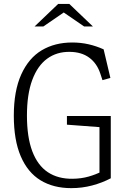

<svg xmlns="http://www.w3.org/2000/svg" viewBox="-20 -962 660 994"><path d="M51.5 -363Q51.5 -491.5 90 -576.5Q128.5 -661.5 196.2 -701.8Q264 -742 354 -742Q398 -742 438.5 -732.8Q479 -723.5 516.5 -706.5L551.5 -558.5L510.5 -547L499.5 -580.5Q482 -634 442 -663.5Q402 -693 341 -693.5Q274 -694.5 224.2 -658.2Q174.5 -622 147 -548Q119.5 -474 119.5 -364Q119.5 -252 147.2 -178.8Q175 -105.5 227.8 -70.5Q280.5 -35.5 356 -36.5Q400.5 -37 438.5 -47.8Q476.5 -58.5 509.5 -75.5L495 -35V-332L527 -301.5L326.5 -316.5V-361.5H553.5V-39Q509 -15.5 457 -1.8Q405 12 349 12Q256.5 12 190 -28.5Q123.5 -69 87.5 -152.8Q51.5 -236.5 51.5 -363ZM281 -941.5H339L461 -825H415.5L296 -907H324L204.5 -825H159Z"/></svg>

Font: Monaspace Xenon Var
Style: Regular
Weight: 400
Designer: Riley Cran and the Lettermatic Team
Version: Version 1.000 (Monaspace Xenon Var)